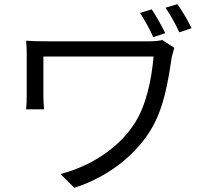

<svg xmlns="http://www.w3.org/2000/svg" viewBox="-20 -841 996 920"><path d="M758.2 -649.1C741.1 -645.2 718 -643.1 698.2 -643.1H206C165.1 -643.1 130 -643.8 105.1 -646C107.2 -626.1 108 -604 108 -583.1V-378.9C108 -359.7 107.2 -340.2 105.1 -317.1H191.1C188.9 -341.3 187.9 -364 187.9 -378.9V-570H715.9C706 -457 680 -334.9 625 -250C546.9 -127.8 410.9 -44 269.9 -7.1L335.9 58.9C489 9.9 619 -87.7 697.1 -209.9C766 -317.8 785.9 -453.8 802.9 -567.8C805 -576.7 812.1 -601.9 815 -611.9ZM773.1 -804C796.2 -769.9 821 -726.9 839.1 -686.1L898.1 -706C880 -742.9 853 -789.1 829.9 -821ZM650.9 -779.1C672.9 -745 698.2 -701 714.1 -663L772 -682.2C755 -717.3 728 -764.2 707 -796.2Z"/></svg>

Font: Karasuma Gothic
Style: Regular
Weight: 400
Designer: Rasmus Andersson, Ryoko Nishizuka
Foundry: Genbu
Version: Version 1.00